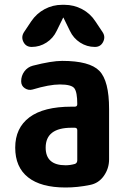

<svg xmlns="http://www.w3.org/2000/svg" viewBox="-20 -790 540 819"><path d="M309.6 -106.4V-234.4Q309.6 -245.1 298.8 -245.1H285.2Q174.8 -245.1 174.8 -160.2Q174.8 -85 259.8 -85Q279.3 -85 299.8 -90.8Q309.6 -94.7 309.6 -106.4ZM245.1 -530.3Q362.3 -530.3 403.8 -487.8Q445.3 -445.3 445.3 -325.2V-110.4Q445.3 -71.3 422.9 -39.6Q400.4 -7.8 363.3 -1Q310.5 9.8 259.8 9.8Q154.3 9.8 99.6 -33.7Q44.9 -77.1 44.9 -160.2Q44.9 -244.1 105.5 -289.6Q166 -335 285.2 -335H298.8Q309.6 -335 309.6 -345.7Q309.6 -396.5 297.4 -413.1Q285.2 -429.7 235.4 -429.7Q190.4 -429.7 119.1 -408.2Q101.6 -403.3 85.9 -413.6Q70.3 -423.8 70.3 -443.4Q70.3 -466.8 84 -485.4Q97.7 -503.9 120.1 -509.8Q200.2 -530.3 245.1 -530.3ZM254.9 -769.5Q294.9 -769.5 330.1 -751Q365.2 -732.4 386.7 -699.2L418 -652.3Q430.7 -632.8 419.9 -611.3Q409.2 -589.8 384.8 -589.8Q350.6 -589.8 321.8 -608.4Q293 -627 278.3 -658.2L251 -713.9Q251 -714.8 250 -714.8Q249 -714.8 249 -713.9L221.7 -658.2Q207 -627 178.2 -608.4Q149.4 -589.8 115.2 -589.8Q90.8 -589.8 80.1 -610.8Q69.3 -631.8 82 -652.3L113.3 -699.2Q135.7 -732.4 170.4 -751Q205.1 -769.5 245.1 -769.5Z"/></svg>

Font: Rounded-X Mgen+ 1mn bold
Style: Bold
Weight: 700
Designer: [Source Han Sans]
Ryoko NISHIZUKA  (kana & ideographs); Paul D. Hunt (Latin, Greek & Cyrillic); Wenlong ZHANG  (bopomofo
Version: Version 1.059.20150602